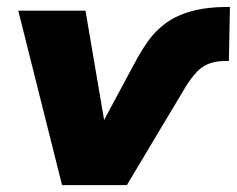

<svg xmlns="http://www.w3.org/2000/svg" viewBox="-20 -537 687 557"><path d="M160 0 33 -506H228L282 -189L369 -351Q388 -387 409 -417Q430 -447 460.5 -469.5Q491 -492 535.5 -504.5Q580 -517 647 -517L644 -360Q611 -361 589.5 -353.5Q568 -346 552 -329.5Q536 -313 519 -286L348 0Z"/></svg>

Font: Nunito Sans 7pt Black
Style: Italic
Weight: 900
Italic angle: -9°
Version: Version 3.101;gftools[0.9.27]